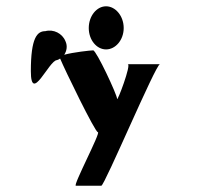

<svg xmlns="http://www.w3.org/2000/svg" viewBox="-20 -776 654 610"><path d="M78 -550C78 -444 136 -585 161 -585C165 -586 168 -588 171 -590C185 -556 282 -356 291 -356C301 -356 211 -186 221 -186H302C312 -186 475 -572 488 -572H386C398 -572 352 -450 352 -462C352 -475 286 -616 276 -616C268 -616 212 -610 184 -602C192 -614 195 -630 188 -645C178 -670 150 -684 124 -677C98 -677 78 -656 78 -550ZM262 -687C262 -649 287 -619 317 -619C347 -619 373 -649 373 -687C373 -725 347 -756 317 -756C287 -756 262 -725 262 -687Z"/></svg>

Font: Ampere
Style: Cnd
Weight: 400
Version: Version 1